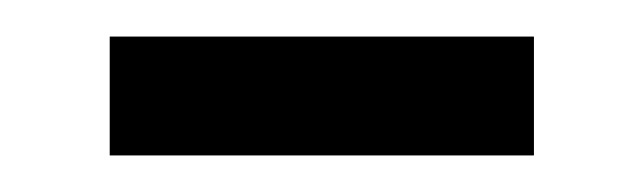

<svg xmlns="http://www.w3.org/2000/svg" viewBox="-20 -300 352 105"><path d="M40 -215V-280H272V-215Z"/></svg>

Font: Source Serif 4 Variable
Style: Regular
Weight: 400
Designer: Frank Grießhammer
Foundry: Adobe
Version: Version 4.005;hotconv 1.1.0;makeotfexe 2.6.0